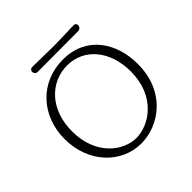

<svg xmlns="http://www.w3.org/2000/svg" viewBox="-149 -669 807 807"><g transform="rotate(-45 254.0 -265.5)"><path d="M474 -236C474 -363 403 -472 264 -472C129 -472 33 -369 33 -230C33 -88 132 11 248 11C354 11 474 -71 474 -236ZM259 -442C361 -442 431 -356 431 -235C431 -86 325 -20 250 -20C174 -20 78 -89 78 -231C78 -366 164 -442 259 -442ZM401 -542C369 -542 328 -539 273 -539C239 -539 171 -541 152 -541C141 -541 136 -533 136 -526C136 -519 143 -510 152 -510C199 -510 340 -511 393 -511C408 -511 412 -523 412 -529C412 -536 406 -542 401 -542Z"/></g></svg>

Font: Life Savers
Style: Regular
Weight: 400
Designer: Pablo Impallari, Rodrigo Fuenzalida, Brenda Gallo
Foundry: Pablo Impallari, Rodrigo Fuenzalida, Brenda Gallo
Version: Version 3.000